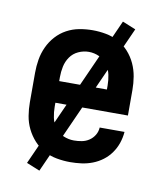

<svg xmlns="http://www.w3.org/2000/svg" viewBox="-75 -645 651 769"><g transform="rotate(10 250.0 -260.0)"><path d="M252 8Q225 8 197.5 3Q170 -2 146 -15Q122 -28 103.5 -48.5Q85 -69 73 -93.5Q61 -118 56.5 -145.5Q52 -173 52 -200V-320Q52 -347 56.5 -374Q61 -401 72.5 -426Q84 -451 102.5 -471.5Q121 -492 145 -505Q169 -518 196 -523Q223 -528 250 -528Q277 -528 304 -523Q331 -518 355 -505Q379 -492 397.5 -471.5Q416 -451 427.5 -426Q439 -401 443.5 -374Q448 -347 448 -320V-216H153V-200Q153 -178 157.5 -156Q162 -134 175 -116Q188 -98 209 -89Q230 -80 252 -80Q268 -80 284 -83Q300 -86 313.5 -95Q327 -104 335.5 -118Q344 -132 345 -149H446Q444 -125 436.5 -103Q429 -81 415.5 -62Q402 -43 383.5 -29Q365 -15 343 -6.5Q321 2 298 5Q275 8 252 8ZM347 -304V-320Q347 -342 342.5 -363.5Q338 -385 325.5 -403Q313 -421 292.5 -430.5Q272 -440 250 -440Q228 -440 207.5 -430.5Q187 -421 174.5 -403Q162 -385 157.5 -363.5Q153 -342 153 -320V-304ZM137 63 83 41 363 -583 417 -561Z"/></g></svg>

Font: Zed Mono Semibold
Style: Regular
Weight: 600
Monospace: yes
Designer: Belleve Invis
Foundry: Belleve Invis
Version: Version 1.0.0; ttfautohint (v1.8.4)